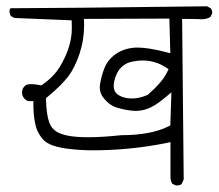

<svg xmlns="http://www.w3.org/2000/svg" viewBox="-20 -562 678 595"><path d="M347.7 -267.1Q332.5 -275.9 332.5 -296.4Q332.5 -307.6 337.4 -322.3Q343.8 -341.3 355.7 -353.3Q367.7 -365.2 383.8 -369.6Q403.8 -374.5 421.9 -374.5Q432.6 -374.5 443.4 -373Q470.7 -368.2 492.7 -354L502.4 -347.7L497.1 -336.9Q483.4 -308.1 438 -268.1Q412.6 -256.8 388.7 -256.8Q364.7 -256.8 347.7 -267.1ZM527.8 12.7Q536.1 12.7 542.5 8.8L549.3 -5.9L544.4 -503.4H557.6Q579.6 -503.4 591.6 -502.9Q603.5 -502.4 605.2 -502.4Q606.9 -502.4 609.4 -502.4Q611.8 -502.4 614.7 -503.2Q617.7 -503.9 620.6 -504.4Q626.5 -506.3 631.8 -509.3L637.7 -520.5Q637.7 -521 637.7 -522Q637.7 -530.3 632.8 -536.6L621.6 -542.5Q145.5 -536.6 30.3 -536.6Q20 -536.6 12.7 -536.6L9.3 -529.8Q9.3 -519.5 13.7 -512.2L24.9 -506.3L202.1 -499Q202.6 -482.9 202.6 -477.1Q202.6 -471.2 202.1 -461.4Q198.7 -411.1 166.5 -356.9Q147.5 -324.7 112.8 -300.8L108.4 -297.4Q88.4 -301.3 77.6 -301.3Q64 -301.3 59.1 -297.4L56.2 -294.9Q48.3 -287.1 48.3 -275.4Q48.3 -263.7 56.2 -255.9Q63.5 -248.5 70.3 -248.5H83.5V-235.4Q83.5 -203.6 89.8 -175.5Q96.2 -147.5 116 -127.4Q135.7 -107.4 193.8 -100.6Q230.5 -96.2 267.1 -96.2Q381.3 -96.2 492.7 -118.2L508.3 -121.6V-12.7Q508.3 -2 513.7 7.3L524.9 12.7Q526.4 12.7 527.8 12.7ZM356 -143.1H356.9Q356.4 -143.1 356 -143.1ZM252.9 -136.7Q180.2 -136.7 153.3 -155.3Q139.6 -164.6 132.8 -182.1Q124 -206.5 122.6 -251.5V-257.8Q149.9 -280.3 165.3 -295.9Q180.7 -311.5 190.9 -324.2Q211.9 -352.1 226.3 -395Q240.7 -438 240.7 -484.4Q240.7 -487.3 240.2 -503.4L504.9 -504.4L507.8 -397L490.7 -401.4Q438.5 -414.6 405.3 -414.6Q397 -414.6 390.1 -413.6Q350.6 -408.7 324.7 -382.8Q311 -369.1 304.7 -353.5Q294.9 -330.1 290 -301.3Q289.1 -296.4 289.1 -291.5Q289.1 -272.9 301.8 -257.3Q319.3 -235.8 339.4 -229.5Q361.3 -222.2 387.2 -219.2Q393.6 -218.3 399.9 -218.3Q417.5 -218.3 434.6 -224.1Q457.5 -231.4 488.8 -257.3L511.2 -275.9L507.8 -173.3L501 -169.9Q446.8 -143.1 356 -143.1Q296.9 -136.7 252.9 -136.7Z"/></svg>

Font: NaikaiFont
Style: ExtraLight
Weight: 200
Version: Version 1.89